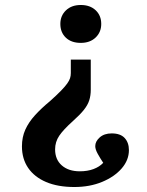

<svg xmlns="http://www.w3.org/2000/svg" viewBox="-20 -546 590 770"><path d="M344 -307V-186Q344 -163 338 -144Q332 -125 316.5 -105.5Q301 -86 273 -61Q234 -26 217.5 -1.5Q201 23 201 53Q201 94 228 117.5Q255 141 300 141Q331 141 355 132Q379 123 394 107Q382 89 372 71Q362 53 362 40Q362 21 380 5Q398 -11 428 -11Q463 -11 480 7.5Q497 26 497 56Q497 96 468 129.5Q439 163 389.5 183.5Q340 204 278 204Q212 204 165 184Q118 164 93 127.5Q68 91 68 41Q68 4 81.5 -26Q95 -56 120.5 -84Q146 -112 180 -140Q208 -165 224.5 -182Q241 -199 249.5 -211Q258 -223 261 -232.5Q264 -242 264 -253V-307ZM304 -526Q341 -526 363.5 -505Q386 -484 386 -450Q386 -417 363.5 -395.5Q341 -374 304 -374Q266 -374 244 -395Q222 -416 222 -450Q222 -483 244.5 -504.5Q267 -526 304 -526Z"/></svg>

Font: Literata 18pt SemiBold
Style: Regular
Weight: 600
Designer: Latin by Veronika Burian and Jose Scaglione. Greek by Irene Vlachou. Cyrillic by Vera Evstafieva.
Foundry: TypeTogether
Version: Version 3.103;gftools[0.9.29]